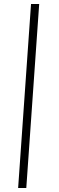

<svg xmlns="http://www.w3.org/2000/svg" viewBox="-20 -713 292 953"><path d="M70 220 134 -693H174.5L110.5 220Z"/></svg>

Font: Ancizar Serif Light
Style: Italic
Weight: 300
Italic angle: -4°
Designer: Cesar Puertas, Viviana Monsalve, Julian Moncada, Julian Prieto, Jose Castro, Felipe Aragon, Mariel Hernandez, Sara Alarc
Version: Version 8.100